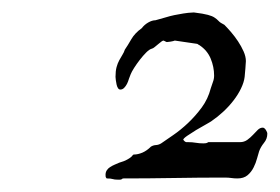

<svg xmlns="http://www.w3.org/2000/svg" viewBox="-20 -668 452 310"><path d="M152.3 -379.9Q150.9 -381.3 150.6 -382.6Q150.4 -383.8 150.4 -385.7Q150.4 -390.1 152.6 -393.3Q154.8 -396.5 158 -398.4Q161.1 -400.4 165 -402.1Q168.9 -403.8 172.4 -405.3Q180.7 -407.7 185.1 -410.2Q189.5 -412.6 191.4 -414.3Q193.4 -416 194.1 -417.2Q194.8 -418.5 196.3 -418.5Q202.6 -418.5 210 -421.6Q217.3 -424.8 223.6 -431.2Q227.5 -433.6 231.9 -433.8Q236.3 -434.1 240.2 -436.5Q248 -441.9 259.8 -450Q271.5 -458 283.4 -469.2Q295.4 -480.5 305.7 -494.4Q315.9 -508.3 320.3 -525.4Q321.8 -530.3 323.7 -535.4Q325.7 -540.5 325.7 -545.9Q325.7 -560.1 320.1 -573.5Q314.5 -586.9 301.8 -595.2Q301.3 -595.2 300 -596.2Q298.8 -597.2 298.3 -597.2L262.2 -602.5Q260.3 -601.6 255.4 -600.8Q250.5 -600.1 249.5 -600.1Q248.5 -600.1 246.6 -601.3Q244.6 -602.5 244.1 -602.5Q242.7 -602.5 240.5 -600.8Q238.3 -599.1 235.4 -596.7Q232.4 -594.2 229.7 -592Q227.1 -589.8 225.1 -589.4Q221.2 -588.4 216.1 -583.3Q210.9 -578.1 205.8 -571.5Q200.7 -564.9 196.5 -558.3Q192.4 -551.8 190.9 -547.9Q189.5 -544.9 188.2 -540.8Q187 -536.6 185.1 -532.7Q183.1 -528.8 180.4 -526.1Q177.7 -523.4 174.3 -523.4Q171.9 -523.4 170.4 -525.9Q168.9 -528.3 168.2 -531.7Q167.5 -535.2 167 -538.6Q166.5 -542 166.5 -543.9Q166.5 -553.2 168.2 -559.6Q169.9 -565.9 172.6 -570.8Q175.3 -575.7 177.7 -579.6Q180.2 -583.5 181.6 -587.9Q186 -594.2 191.9 -604.5Q197.8 -614.7 209 -622.6Q212.9 -627.9 219.2 -631.6Q225.6 -635.3 231 -635.3Q240.2 -637.7 247.3 -639.9Q254.4 -642.1 261.5 -643.6Q268.6 -645 275.9 -646.2Q283.2 -647.5 293 -647.9Q308.6 -646 315.7 -644Q322.8 -642.1 326.4 -639.6Q330.1 -637.2 332.8 -634.3Q335.4 -631.3 342.3 -627.9Q346.7 -623.5 352.8 -616.5Q358.9 -609.4 364.3 -601.3Q369.6 -593.3 373.3 -585Q377 -576.7 377 -569.3Q377 -568.4 376.7 -564.9Q376.5 -561.5 376.2 -557.4Q376 -553.2 375.5 -549.6Q375 -545.9 375 -543.9Q374 -535.2 369.1 -525.1Q364.3 -515.1 356.9 -505.6Q349.6 -496.1 340.3 -487.5Q331.1 -479 321.8 -472.7Q319.8 -471.2 312.3 -467Q304.7 -462.9 296.6 -458Q288.6 -453.1 282.2 -448.7Q275.9 -444.3 275.9 -442.4Q275.9 -441.9 276.4 -441.9Q276.4 -441.4 278.1 -439.9Q279.8 -438.5 280.8 -438.5H283.7Q290.5 -438.5 296.1 -437.5Q301.8 -436.5 308.6 -436.5Q311 -436.5 312.5 -436.8Q314 -437 316.4 -438.5H367.7Q374 -438.5 379.2 -442.1Q384.3 -445.8 388.4 -450.2Q392.6 -454.6 396.2 -458.3Q399.9 -461.9 404.3 -461.9Q406.7 -461.9 409.2 -458.3Q411.6 -454.6 411.6 -452.1Q411.6 -443.8 406.2 -437.3Q400.9 -430.7 398.4 -423.8Q397 -419.4 395 -412.1Q393.1 -404.8 389.4 -397.5Q385.7 -390.1 379.6 -385Q373.5 -379.9 363.3 -379.9Q357.9 -379.9 353.5 -380.6Q349.1 -381.3 342.3 -381.3Q301.3 -381.3 260.5 -380.6Q219.7 -379.9 178.2 -379.9Q176.3 -377.9 173.3 -377.9Q170.4 -377.9 170.9 -377.9Q164.6 -377.9 161.9 -378.9Q159.2 -379.9 152.3 -379.9Z"/></svg>

Font: IM FELL French Canon
Style: Italic
Weight: 400
Italic angle: -17°
Designer: Igino Marini
Foundry: Igino Marini
Version: 3.00